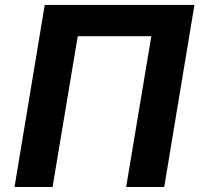

<svg xmlns="http://www.w3.org/2000/svg" viewBox="-20 -747 805 767"><path d="M636 0H484L584.5 -602.3H290.5L190 0H38L158.7 -727.3H756.7Z"/></svg>

Font: Linik Sans
Style: Bold Italic
Weight: 700
Italic angle: 9°
Designer: Fonts by Rasmus Andersson / Changes by Cristiano Sobral with parts from Marc Monis
Foundry: rsms
Version: Version 3.020; ttfautohint (v1.6)